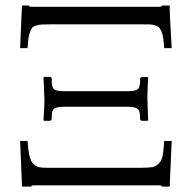

<svg xmlns="http://www.w3.org/2000/svg" viewBox="-20 -670 688 694"><path d="M52.7 -160.6H79.6Q82 -126.5 86.4 -107.2Q90.8 -87.9 100.3 -78.1Q109.9 -68.4 120.1 -65.9Q130.4 -63.5 150.9 -63.5H487.3Q516.1 -63.5 530 -65.9Q543.9 -68.4 554.2 -79.1Q564.5 -89.8 567.9 -107.4Q571.3 -125 573.7 -160.6H600.6L593.3 4.4H565.4Q563.5 0 557.6 0H100.1Q93.8 0 92.8 4.4H59.6ZM600.6 -496.1H573.7Q571.8 -518.6 570.1 -532Q568.4 -545.4 563.7 -555.9Q559.1 -566.4 554.9 -571Q550.8 -575.7 540 -578.6Q529.3 -581.5 520.3 -581.8Q511.2 -582 491.2 -582H162.1Q142.1 -582 132.3 -581.5Q122.6 -581.1 111.8 -578.1Q101.1 -575.2 97.2 -570.6Q93.3 -565.9 88.9 -555.2Q84.5 -544.4 82.8 -531.5Q81.1 -518.6 79.6 -496.1H52.7Q52.7 -496.6 54.2 -531.7Q55.7 -566.9 57.4 -605.2Q59.1 -643.6 59.6 -649.9H84.5Q85.9 -645.5 91.3 -645.5H557.1Q563.5 -645.5 565.9 -649.9H593.3Q593.3 -615.2 600.6 -496.1ZM440.9 -340.3Q467.3 -340.3 476.8 -346.9Q486.3 -353.5 486.3 -377.4V-383.8Q486.8 -391.6 493.2 -391.6H512.7L515.6 -389.6Q512.7 -342.8 512.7 -312.5L515.6 -235.4L512.7 -233.4H494.1Q486.8 -233.4 486.3 -241.2V-248Q486.3 -271 475.8 -277.6Q465.3 -284.2 440.9 -284.2H212.4Q186 -284.2 176.5 -277.8Q167 -271.5 167 -248V-241.2Q166 -233.4 159.2 -233.4H139.2L137.2 -235.4Q140.6 -282.2 140.6 -312.5L137.2 -390.1L140.6 -392.1H159.2Q167 -392.1 167 -384.3V-377.4Q167 -353 176 -346.7Q185.1 -340.3 212.4 -340.3Z"/></svg>

Font: Libertinage
Style: b
Weight: 400
Designer: OSP
Foundry: OSP
Version: Version 1.0; 2008; OFL relea